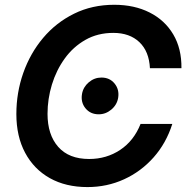

<svg xmlns="http://www.w3.org/2000/svg" viewBox="-20 -759 768 791"><path d="M340.3 11.7Q251 11.7 185.3 -25.1Q119.6 -62 83.5 -129.6Q47.4 -197.3 47.4 -289.1Q47.4 -377.4 75.9 -458.5Q104.5 -539.6 157.7 -602.8Q210.9 -666 285.2 -702.6Q359.4 -739.3 450.7 -739.3Q533.7 -739.3 596.4 -707.5Q659.2 -675.8 693.8 -617.2Q728.5 -558.6 727.5 -478H597.7Q594.2 -547.4 554.2 -585.4Q514.2 -623.5 446.8 -623.5Q382.3 -623.5 331.8 -594.7Q281.2 -565.9 246.6 -517.8Q211.9 -469.7 193.8 -410.4Q175.8 -351.1 175.8 -290Q175.8 -204.1 219.7 -154.1Q263.7 -104 347.2 -104Q418.9 -104 475.3 -141.6Q531.7 -179.2 559.1 -248.5H689.9Q664.6 -168.9 612.8 -110.6Q561 -52.2 491 -20.3Q420.9 11.7 340.3 11.7ZM386.7 -288.1Q352.5 -288.1 332.3 -312.7Q312 -337.4 317.9 -372.1Q322.8 -400.4 345.7 -419.9Q368.7 -439.5 397.9 -439.5Q432.1 -439.5 452.1 -414.8Q472.2 -390.1 466.8 -356Q461.9 -327.1 438.7 -307.6Q415.5 -288.1 386.7 -288.1Z"/></svg>

Font: Inter Display SemiBold
Style: Italic
Weight: 600
Italic angle: -9.39999°
Designer: Rasmus Andersson
Foundry: rsms
Version: Version 4.000;git-a52131595